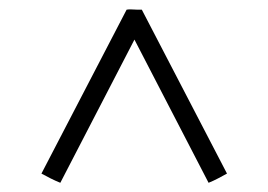

<svg xmlns="http://www.w3.org/2000/svg" viewBox="-20 -731 583 417"><path d="M70 -354 255 -710Q260 -711 266.5 -710.5Q273 -710 278 -710Q285 -710 288 -710L473 -354Q464 -349 453.5 -343.5Q443 -338 433 -334L272 -645L111 -334Q101 -338 90 -343.5Q79 -349 70 -354Z"/></svg>

Font: Castoro Titling
Style: Regular
Weight: 400
Version: Version 2.04